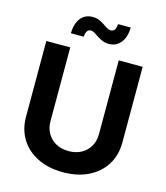

<svg xmlns="http://www.w3.org/2000/svg" viewBox="-135 -1043 1002 1156"><g transform="rotate(15 366.0 -465.0)"><path d="M366 10.1Q275.8 10.1 208.2 -23.2Q140.5 -56.5 103.1 -116.2Q65.7 -176 65.7 -255.2V-727.5H214.9V-267.5Q214.9 -225 233.8 -192.2Q252.6 -159.3 286.5 -140.5Q320.4 -121.7 366 -121.7Q411.8 -121.7 445.7 -140.5Q479.6 -159.3 498.3 -192.2Q517.1 -225 517.1 -267.5V-727.5H666.3V-255.2Q666.3 -176 628.7 -116.2Q591.2 -56.5 523.7 -23.2Q456.1 10.1 366 10.1ZM434.4 -807.7Q411.1 -807.7 392.7 -815.3Q374.3 -822.8 359.7 -832.9Q345.1 -842.9 332.7 -850.5Q320.3 -858 308.6 -858Q293.6 -858 285.6 -844.9Q277.7 -831.7 276.7 -810.7H196.2Q197.7 -872.6 225.2 -906.2Q252.8 -939.7 298 -939.7Q321.5 -939.7 339.5 -932.2Q357.4 -924.6 371.7 -914.7Q386 -904.8 398.4 -897.3Q410.8 -889.8 423.3 -889.8Q440 -889.8 447.5 -901.8Q455 -913.9 456.4 -937.2H535.7Q534.5 -875.5 506.2 -841.6Q477.9 -807.7 434.4 -807.7Z"/></g></svg>

Font: Atlassian Sans
Style: Regular
Weight: 400
Designer: Rasmus Andersson
Foundry: Modifications by Atlassian Pty Ltd, manufactured by rsms
Version: Version 4.001;git-9221beed3